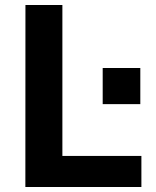

<svg xmlns="http://www.w3.org/2000/svg" viewBox="-20 -743 618 763"><path d="M81.1 -723H227.9V-123.4H541.9V0H80.8ZM537.6 -472.8V-329.1H388.1V-472.8Z"/></svg>

Font: Public Sans Thin
Style: Regular
Weight: 100
Designer: The Public Sans project authors (U.S. Web Design System). Libre Franklin designed by Pablo Impallari and Rodrigo Fuenzal
Version: Version 1.008